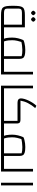

<svg xmlns="http://www.w3.org/2000/svg" viewBox="1502 -2239 737 3781"><g transform="rotate(90 1870.5 -348.5)"><path d="M514 0V-59H610V0ZM283 0Q221 0 183.5 -8.5Q146 -17 126.5 -41.5Q107 -66 100.5 -112.5Q94 -159 94 -235Q94 -311 100.5 -357.5Q107 -404 126.5 -428.5Q146 -453 183.5 -461.5Q221 -470 283 -470H518V0ZM230 -59H466V-412H230Q186 -412 167.5 -397Q149 -382 149 -347V-123Q149 -88 167.5 -73.5Q186 -59 230 -59ZM610 0V-59Q623 -59 626.5 -51Q630 -43 630 -29Q630 -16 626.5 -8Q623 0 610 0ZM235 -592Q227 -591 216.5 -598.5Q206 -606 198.5 -616.5Q191 -627 191 -636Q191 -644 198.5 -654.5Q206 -665 216.5 -672.5Q227 -680 235 -681Q244 -680 254 -672.5Q264 -665 272 -654.5Q280 -644 280 -636Q280 -628 272 -617Q264 -606 253.5 -598.5Q243 -591 235 -592ZM362 -592Q354 -591 343.5 -598.5Q333 -606 325.5 -616.5Q318 -627 318 -636Q318 -644 325.5 -654.5Q333 -665 343.5 -672.5Q354 -680 362 -681Q371 -680 381 -672.5Q391 -665 399 -654.5Q407 -644 407 -636Q407 -628 399 -617Q391 -606 380.5 -598.5Q370 -591 362 -592Z M1139 0V-59H1250V0ZM610 0V-59H1087V-406Q1059 -414 1030 -417Q1001 -420 962 -420Q925 -420 877 -414Q829 -408 789 -396L770 -441Q792 -453 825 -461.5Q858 -470 895 -474Q932 -478 964 -478Q1031 -478 1069 -467.5Q1107 -457 1123 -432.5Q1139 -408 1139 -364V0ZM764 -26Q737 -57 728.5 -110.5Q720 -164 720 -219Q720 -279 734 -335.5Q748 -392 770 -441L812 -422Q795 -369 783.5 -319.5Q772 -270 772 -219Q772 -185 776 -147.5Q780 -110 790 -75.5Q800 -41 820 -16ZM610 0Q597 0 593.5 -8Q590 -16 590 -29Q590 -43 593.5 -51Q597 -59 610 -59ZM1250 0V-59Q1263 -59 1266.5 -51Q1270 -43 1270 -29Q1270 -16 1266.5 -8Q1263 0 1250 0Z M1250 0V-59H1394V-630H1446V0ZM1250 0Q1237 0 1233.5 -8Q1230 -16 1230 -29Q1230 -43 1233.5 -51Q1237 -59 1250 -59Z M1667 0V-630H1719V-59H1829V0ZM1829 0V-59Q1842 -59 1845.5 -51Q1849 -43 1849 -29Q1849 -16 1845.5 -8Q1842 0 1829 0Z M2412 0V-59H2522V0ZM1829 0V-59H2360V-325H2003Q1961 -325 1939.5 -342Q1918 -359 1918 -394Q1918 -425 1930 -465Q1942 -505 1962.5 -547.5Q1983 -590 2008.5 -629Q2034 -668 2063 -697L2110 -673Q2078 -638 2053.5 -602Q2029 -566 2010.5 -530Q1992 -494 1980 -457Q1968 -420 1962 -383H2333Q2364 -383 2381 -376Q2398 -369 2405 -352Q2412 -335 2412 -305V0ZM1829 0Q1816 0 1812.5 -8Q1809 -16 1809 -29Q1809 -43 1812.5 -51Q1816 -59 1829 -59ZM2522 0V-59Q2535 -59 2538.5 -51Q2542 -43 2542 -29Q2542 -16 2538.5 -8Q2535 0 2522 0Z M3051 0V-59H3162V0ZM2522 0V-59H2999V-406Q2971 -414 2942 -417Q2913 -420 2874 -420Q2837 -420 2789 -414Q2741 -408 2701 -396L2682 -441Q2704 -453 2737 -461.5Q2770 -470 2807 -474Q2844 -478 2876 -478Q2943 -478 2981 -467.5Q3019 -457 3035 -432.5Q3051 -408 3051 -364V0ZM2676 -26Q2649 -57 2640.5 -110.5Q2632 -164 2632 -219Q2632 -279 2646 -335.5Q2660 -392 2682 -441L2724 -422Q2707 -369 2695.5 -319.5Q2684 -270 2684 -219Q2684 -185 2688 -147.5Q2692 -110 2702 -75.5Q2712 -41 2732 -16ZM2522 0Q2509 0 2505.5 -8Q2502 -16 2502 -29Q2502 -43 2505.5 -51Q2509 -59 2522 -59ZM3162 0V-59Q3175 -59 3178.5 -51Q3182 -43 3182 -29Q3182 -16 3178.5 -8Q3175 0 3162 0Z M3162 0V-59H3306V-630H3358V0ZM3162 0Q3149 0 3145.5 -8Q3142 -16 3142 -29Q3142 -43 3145.5 -51Q3149 -59 3162 -59Z M3579 0V-630H3631V0Z"/></g></svg>

Font: Changa ExtraLight
Style: Regular
Weight: 250
Designer: Eduardo Rodriguez Tunni
Foundry: Eduardo Rodriguez Tunni
Version: Version 3.002; ttfautohint (v1.8.2)